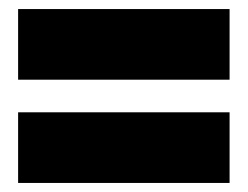

<svg xmlns="http://www.w3.org/2000/svg" viewBox="-20 -543 547 424"><path d="M20 -523H487V-367H20ZM20 -295H487V-139H20Z"/></svg>

Font: Prompt ExtraBold
Style: Regular
Weight: 800
Designer: Katatrad Team
Foundry: CadsonDemak
Version: Version 1.001